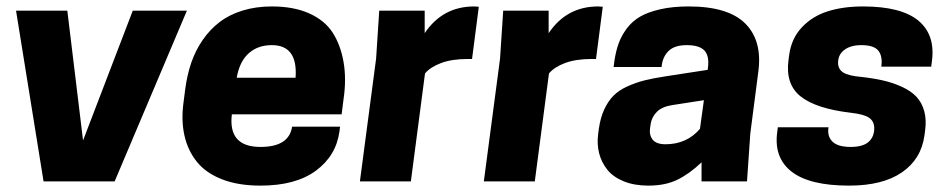

<svg xmlns="http://www.w3.org/2000/svg" viewBox="-20 -563 2955 596"><path d="M115.2 0 29.8 -529.8H189L237.8 -127L392.1 -529.8H560.1L335.9 0Z M1040.5 -208H699.7Q687.5 -106.9 788.6 -106.9Q877.4 -106.9 886.7 -169.9H1035.6L1033.7 -154.8Q1023.4 -79.6 960.7 -33.2Q897.9 13.2 788.6 13.2Q719.7 13.2 669.4 -6.3Q619.1 -25.9 591.1 -60.8Q563 -95.7 552.5 -142.6Q542 -189.5 549.8 -246.1L554.7 -284.2Q560.5 -329.6 573.7 -368.2Q586.9 -406.7 609.4 -439.2Q631.8 -471.7 661.9 -494.6Q691.9 -517.6 733.2 -530.3Q774.4 -543 823.7 -543Q891.6 -543 939.7 -521.5Q987.8 -500 1012.5 -461.9Q1037.1 -423.8 1046.4 -370.8Q1055.7 -317.9 1046.4 -254.9ZM823.7 -422.9Q780.3 -422.9 752 -397.5Q723.6 -372.1 714.8 -321.8H897.5Q904.8 -422.9 823.7 -422.9Z M1452.1 -543 1466.3 -542 1445.3 -379.9H1432.1Q1382.3 -379.9 1348.9 -367.2Q1315.4 -354.5 1299.3 -335L1255.4 0H1097.2L1147.5 -380.9L1157.2 -529.8H1298.3V-460Q1354 -543 1452.1 -543Z M1836.9 -543 1851.1 -542 1830.1 -379.9H1816.9Q1767.1 -379.9 1733.6 -367.2Q1700.2 -354.5 1684.1 -335L1640.1 0H1481.9L1532.2 -380.9L1542 -529.8H1683.1V-460Q1738.8 -543 1836.9 -543Z M2157.7 0V-59.1Q2119.6 -22.9 2082.3 -4.9Q2044.9 13.2 1992.7 13.2Q1949.2 13.2 1916.5 0Q1883.8 -13.2 1865.5 -35.9Q1847.2 -58.6 1839.8 -87.2Q1832.5 -115.7 1836.9 -147.9L1838.9 -163.1Q1843.8 -197.8 1855.7 -223.4Q1867.7 -249 1884.3 -265.9Q1900.9 -282.7 1927.2 -294.7Q1953.6 -306.6 1980.7 -313.5Q2007.8 -320.3 2046.9 -326.2L2176.8 -346.2L2177.7 -354Q2182.1 -390.1 2166.3 -406.5Q2150.4 -422.9 2111.8 -422.9Q2073.2 -422.9 2054.7 -404.1Q2036.1 -385.3 2033.7 -355H1884.8L1886.7 -370.1Q1891.1 -402.3 1899.9 -427Q1908.7 -451.7 1925.5 -474.4Q1942.4 -497.1 1967.3 -511.5Q1992.2 -525.9 2030.3 -534.4Q2068.4 -543 2117.7 -543Q2240.7 -543 2293.7 -489.7Q2346.7 -436.5 2334 -340.8L2309.1 -148.9L2298.8 0ZM2045.9 -115.2Q2111.8 -115.2 2152.8 -163.1L2165 -252L2066.9 -236.8Q2035.2 -231.9 2019.3 -216.1Q2003.4 -200.2 2000 -179.2L1998 -166Q1994.6 -143.6 2006.1 -129.4Q2017.6 -115.2 2045.9 -115.2Z M2653.8 -324.2Q2693.4 -319.8 2723.4 -312.7Q2753.4 -305.7 2780.8 -293Q2808.1 -280.3 2824.7 -262.7Q2841.3 -245.1 2848.9 -218.3Q2856.4 -191.4 2851.6 -157.2L2849.6 -142.1Q2839.4 -68.8 2779.5 -27.8Q2719.7 13.2 2615.7 13.2Q2493.2 13.2 2437.5 -30Q2381.8 -73.2 2392.6 -152.8L2394.5 -168H2551.8Q2547.4 -139.2 2564.5 -123Q2581.5 -106.9 2620.6 -106.9Q2658.7 -106.9 2676.3 -122.6Q2693.8 -138.2 2693.8 -165Q2693.8 -186.5 2677.7 -197.5Q2661.6 -208.5 2621.6 -212.9Q2513.2 -225.6 2465.3 -263.7Q2417.5 -301.8 2427.7 -377L2429.7 -392.1Q2436.5 -443.4 2469 -478Q2501.5 -512.7 2549.3 -527.8Q2597.2 -543 2658.7 -543Q2778.3 -543 2831.3 -498.5Q2884.3 -454.1 2872.6 -371.1L2870.6 -356H2715.8Q2720.2 -389.2 2706.3 -406Q2692.4 -422.9 2653.8 -422.9Q2620.6 -422.9 2601.1 -408.2Q2581.5 -393.6 2581.5 -368.2Q2581.5 -348.1 2597.7 -337.9Q2613.8 -327.6 2653.8 -324.2Z"/></svg>

Font: Cooper Hewitt
Style: Bold Italic
Weight: 712
Designer: Village Type and Design LLC
Foundry: Cooper Hewitt Smithsonian Design Museum
Version: 1.000